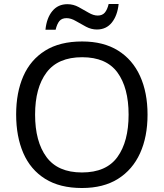

<svg xmlns="http://www.w3.org/2000/svg" viewBox="-20 -933 821 963"><path d="M720 -358Q720 -247 682.5 -164.5Q645 -82 572 -36Q499 10 391 10Q280 10 206.5 -36Q133 -82 97 -165Q61 -248 61 -359Q61 -469 97 -551Q133 -633 206.5 -679Q280 -725 392 -725Q499 -725 572 -679.5Q645 -634 682.5 -551.5Q720 -469 720 -358ZM156 -358Q156 -223 213 -145.5Q270 -68 391 -68Q513 -68 569 -145.5Q625 -223 625 -358Q625 -493 569 -569.5Q513 -646 392 -646Q271 -646 213.5 -569.5Q156 -493 156 -358ZM208 -784Q214 -843 242.5 -877.5Q271 -912 318 -912Q348 -912 374.5 -897.5Q401 -883 425 -869Q449 -855 470 -855Q493 -855 505.5 -869.5Q518 -884 525 -913H575Q569 -855 541 -820Q513 -785 466 -785Q438 -785 411.5 -799Q385 -813 360.5 -827.5Q336 -842 314 -842Q290 -842 278 -827.5Q266 -813 259 -784Z"/></svg>

Font: Noto Sans Tifinagh APT
Style: Regular
Weight: 400
Designer: JamraPatel
Foundry: JamraPatel LLC
Version: Version 2.006; ttfautohint (v1.8.4.7-5d5b)